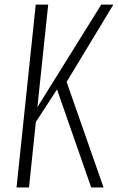

<svg xmlns="http://www.w3.org/2000/svg" viewBox="-20 -830 522 850"><path d="M53.2 0 138.2 -809.6H193.4L145.5 -355.5L428.2 -809.6H481.9L274.9 -467.3L438.5 0H383.8L232.4 -434.1L138.7 -290L108.4 0Z"/></svg>

Font: Oswald
Style: Extra-Light
Weight: 200
Designer: Vernon Adams
Foundry: Vernon Adams
Version: 3.0; ttfautohint (v0.94.23-7a4d-dirty) -l 8 -r 50 -G 200 -x 